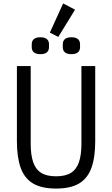

<svg xmlns="http://www.w3.org/2000/svg" viewBox="-20 -1081 651 1113"><path d="M78 -698H158V-246Q158 -184 172 -142Q186 -100 218 -79.5Q250 -59 305 -59Q360 -59 392 -79.5Q424 -100 438 -142Q452 -184 452 -246V-698H532V-262Q532 -169 510 -108Q488 -47 438.5 -17.5Q389 12 305 12Q221 12 171.5 -17.5Q122 -47 100 -108Q78 -169 78 -262ZM415 -1025 318 -867 269 -892 346 -1061ZM214 -767Q189 -767 176.5 -777.5Q164 -788 164 -807V-825Q164 -844 176.5 -854.5Q189 -865 214 -865Q239 -865 251.5 -854.5Q264 -844 264 -825V-807Q264 -788 251.5 -777.5Q239 -767 214 -767ZM394 -767Q369 -767 356.5 -777.5Q344 -788 344 -807V-825Q344 -844 356.5 -854.5Q369 -865 394 -865Q419 -865 431.5 -854.5Q444 -844 444 -825V-807Q444 -788 431.5 -777.5Q419 -767 394 -767Z"/></svg>

Font: IBM Plex Sans Condensed
Style: Regular
Weight: 400
Width: 3
Designer: Mike Abbink, Paul van der Laan, Pieter van Rosmalen
Foundry: Bold Monday
Version: Version 3.201